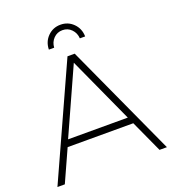

<svg xmlns="http://www.w3.org/2000/svg" viewBox="-156 -1005 1011 1124"><g transform="rotate(-20 349.0 -443.5)"><path d="M644 0 553 -199H144L54 0H8L325 -699H370L690 0ZM162 -241H534L347 -651ZM236 -773Q237 -822 269.5 -854.5Q302 -887 349 -887Q396 -887 428.5 -854.5Q461 -822 462 -773H429Q427 -807 404.5 -830Q382 -853 349 -853Q316 -853 293.5 -830Q271 -807 269 -773Z"/></g></svg>

Font: Montserrat arm2 ExtraLight
Style: Regular
Weight: 275
Designer: Julieta Ulanovsky
Foundry: Julieta Ulanovsky
Version: Version 6.000